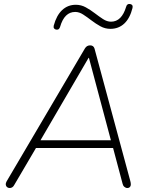

<svg xmlns="http://www.w3.org/2000/svg" viewBox="-20 -939 756 965"><path d="M29 6Q21 6 15.5 1.5Q10 -3 9 -10.5Q8 -18 13 -27L407 -696Q412 -704 418.5 -707.5Q425 -711 433 -711Q450 -711 455 -695L635 -29Q640 -10 635 -2Q630 6 620 6Q612 6 605 0Q598 -6 596 -16L546 -204L570 -195H134L166 -204L52 -10Q48 -2 42 2Q36 6 29 6ZM427 -648H425L180 -228L157 -234H559L539 -228ZM263 -790Q256 -791 252 -796Q248 -801 250 -810Q264 -862 292.5 -888.5Q321 -915 361 -915Q388 -915 411.5 -902Q435 -889 456.5 -872.5Q478 -856 498 -843Q518 -830 538 -830Q565 -830 584 -849Q603 -868 614 -905Q616 -913 621 -916.5Q626 -920 633 -919Q641 -918 644.5 -913Q648 -908 646 -899Q633 -847 604.5 -820.5Q576 -794 535 -794Q508 -794 484.5 -807Q461 -820 439.5 -836.5Q418 -853 398 -866Q378 -879 358 -879Q331 -879 312 -860.5Q293 -842 282 -804Q280 -797 275.5 -793Q271 -789 263 -790Z"/></svg>

Font: Nunito Variable Extra Light
Style: Italic
Weight: 200
Italic angle: -9°
Designer: Vernon Adams
Foundry: Vernon Adams
Version: Version 3.602